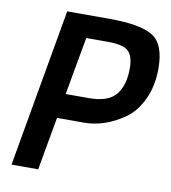

<svg xmlns="http://www.w3.org/2000/svg" viewBox="-80 -769 744 837"><g transform="rotate(10 292.5 -350.0)"><path d="M307 -235H187L145 0H27L150 -700H339Q473 -700 529 -666Q585 -632 585 -524Q585 -446 557 -386.5Q529 -327 485 -296Q441 -265 396 -250Q351 -235 307 -235ZM350 -600H252L206 -344H310Q393 -344 427.5 -385Q462 -426 462 -503Q462 -554 440 -577Q418 -600 350 -600Z"/></g></svg>

Font: Cabin
Style: SemiBold Italic
Weight: 600
Designer: Pablo Impallari
Foundry: Pablo Impallari. www.impallari.com Igino Marini. www.ikern.com
Version: Version 1.005